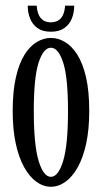

<svg xmlns="http://www.w3.org/2000/svg" viewBox="-20 -666 372 696"><path d="M164.5 11Q137 11 112 -7Q87 -25 67.5 -60Q48 -95 37 -146Q26 -197 26 -263.5Q26 -336 37.8 -386.5Q49.5 -437 69.2 -468.2Q89 -499.5 113.8 -514Q138.5 -528.5 164.5 -528.5Q190.5 -528.5 215.2 -514Q240 -499.5 260 -468.2Q280 -437 291.8 -386.5Q303.5 -336 303.5 -263.5Q303.5 -197 292.5 -146Q281.5 -95 262 -60Q242.5 -25 217.2 -7Q192 11 164.5 11ZM164.5 -25Q191.5 -25 209 -82.8Q226.5 -140.5 226.5 -263.5Q226.5 -385.5 209 -439.2Q191.5 -493 164.5 -493Q137.5 -493 120 -439.2Q102.5 -385.5 102.5 -263.5Q102.5 -140.5 120 -82.8Q137.5 -25 164.5 -25ZM164 -551Q134.5 -551 116 -564.2Q97.5 -577.5 89 -599Q80.5 -620.5 80.5 -645.5H113Q115 -615 128.2 -600Q141.5 -585 164 -585Q187.5 -585 200.8 -600Q214 -615 216 -645.5H249Q249 -620.5 240.5 -599Q232 -577.5 213.2 -564.2Q194.5 -551 164 -551Z"/></svg>

Font: Imbue Thin 10pt
Style: Regular
Weight: 400
Version: Version 1.102